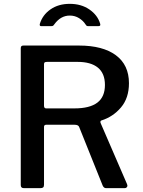

<svg xmlns="http://www.w3.org/2000/svg" viewBox="-20 -979 744 999"><path d="M643 -13Q643 -8 639 -4Q635 0 629 0H532Q520 0 514 -14L392 -318Q388 -330 367 -330H221Q209 -330 209 -319V-18Q209 -8 204.5 -4Q200 0 190 0H105Q96 0 92 -4Q88 -8 88 -16V-727Q88 -735 91 -738.5Q94 -742 102 -742H391Q515 -742 583 -691.5Q651 -641 651 -546Q651 -469 609.5 -420Q568 -371 507 -352Q501 -350 503 -340L641 -21Q643 -15 643 -13ZM526 -537Q526 -597 489.5 -627Q453 -657 384 -657H225Q216 -657 212.5 -654.5Q209 -652 209 -645V-429Q209 -415 220 -415H367Q447 -415 486.5 -445Q526 -475 526 -537ZM439 -843Q434 -843 431.5 -844.5Q429 -846 425 -852Q413 -871 391.5 -884.5Q370 -898 343 -898Q296 -898 263 -853Q259 -847 256 -845Q253 -843 246 -843H194Q185 -843 187 -854Q201 -901 242.5 -930Q284 -959 343 -959Q403 -959 445.5 -929.5Q488 -900 501 -856Q502 -854 502 -850Q502 -843 491 -843Z"/></svg>

Font: Libre Franklin Medium
Style: Regular
Weight: 500
Designer: Pablo Impallari, Rodrigo Fuenzalida
Foundry: Impallari Type
Version: Version 1.002; ttfautohint (v1.5)